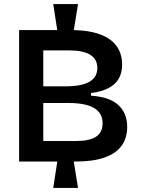

<svg xmlns="http://www.w3.org/2000/svg" viewBox="-20 -801 693 945"><path d="M263 -645 242 -781H364L342 -645ZM242 124 263 -12H342L364 124ZM74 -6V-653H330Q388 -653 434 -643Q480 -633 513 -612Q546 -591 563.5 -559Q581 -527 581 -482Q581 -444 565.5 -415.5Q550 -387 516 -368.5Q482 -350 428 -343V-330Q520 -324 563 -283.5Q606 -243 606 -177Q606 -121 578 -83Q550 -45 494 -25.5Q438 -6 354 -6ZM193 -107H355Q420 -107 452.5 -128Q485 -149 485 -194Q485 -244 443.5 -269Q402 -294 318 -294H193ZM193 -376H300Q381 -376 420 -398.5Q459 -421 459 -466Q459 -510 424 -531.5Q389 -553 318 -553H193Z"/></svg>

Font: Bricolage Grotesque 24pt SemiBold
Style: Regular
Weight: 600
Designer: Mathieu Triay
Foundry: Atelier Triay
Version: Version 1.001;gftools[0.9.33.dev8+g029e19f]